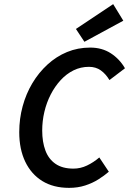

<svg xmlns="http://www.w3.org/2000/svg" viewBox="-20 -896 640 928"><path d="M314 12Q238 12 184.5 -21Q131 -54 102 -114.5Q73 -175 73 -257Q73 -322 89.5 -382.5Q106 -443 136.5 -494Q167 -545 209.5 -584Q252 -623 304 -644.5Q356 -666 416 -666Q473 -666 515.5 -638.5Q558 -611 584 -566L509 -509Q491 -539 467 -556Q443 -573 410 -573Q370 -573 335.5 -556Q301 -539 273 -508.5Q245 -478 225 -439Q205 -400 194.5 -355.5Q184 -311 184 -265Q184 -210 199.5 -168.5Q215 -127 248.5 -104Q282 -81 335 -81Q369 -81 400.5 -96Q432 -111 460 -135L506 -66Q484 -47 455.5 -29Q427 -11 391.5 0.5Q356 12 314 12ZM388 -694 347 -756 527 -876 576 -796Z"/></svg>

Font: Source Code Pro SemiBold
Style: Italic
Weight: 600
Italic angle: -11°
Monospace: yes
Designer: Paul D. Hunt, Teo Tuominen
Foundry: Adobe Systems Incorporated
Version: Version 1.016;hotconv 1.0.116;makeotfexe 2.5.65601